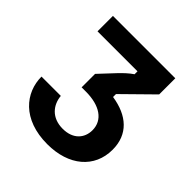

<svg xmlns="http://www.w3.org/2000/svg" viewBox="-179 -782 925 925"><g transform="rotate(45 283.5 -319.5)"><path d="M281.7 10.8C428.3 10.8 523.3 -70 523.3 -193.3C523.3 -297.5 455 -357.5 345 -374.2V-394.2L493.3 -540V-650H68.3V-545H340.8V-525C318.3 -510 298.3 -490.8 278.3 -470L205 -391.7V-300H234.2C328.3 -300 388.3 -260 388.3 -190.8C388.3 -137.5 352.5 -94.2 281.7 -94.2C205.8 -94.2 168.3 -144.2 163.3 -200H31.7C31.7 -91.7 111.7 10.8 281.7 10.8Z"/></g></svg>

Font: Familjen Grotesk GF
Style: Bold
Weight: 700
Designer: Anders Wikstroem, Jonas Baeckman, Matilda Gysing, Kristian Moeller
Foundry: Familjen STHLM AB
Version: Version 2.000; Beta; Release 4; Build 6